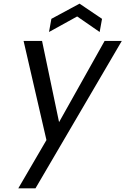

<svg xmlns="http://www.w3.org/2000/svg" viewBox="-20 -772 686 1050"><path d="M402 -682 248 -597 261 -669 415 -752 538 -669 525 -597ZM646 -548 174 258H80L234 -6L109 -548H210L303 -104L552 -548Z"/></svg>

Font: Fz Poppins
Style: Italic
Weight: 400
Italic angle: -10°
Designer: Ninad Kale (Devanagari), Jonny Pinhorn (Latin)
Foundry: Indian Type Foundry
Version: Vit hóa bi Vntype.Com & FontZin.Com